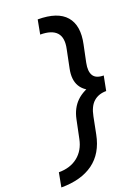

<svg xmlns="http://www.w3.org/2000/svg" viewBox="-215 -784 786 1079"><g transform="rotate(-20 178.0 -244.5)"><path d="M-43 222 -27 137Q42 137 87 101Q132 65 145 1L168 -110Q181 -172 220 -210Q259 -248 329 -266L324 -227Q263 -246 239.5 -286.5Q216 -327 229 -390L251 -498Q265 -563 236.5 -594.5Q208 -626 139 -626L155 -711Q274 -711 323 -654Q372 -597 349 -490L328 -389Q318 -340 334 -314Q350 -288 396 -288L379 -201Q333 -201 303.5 -175Q274 -149 263 -92L243 9Q222 116 149 169Q76 222 -43 222Z"/></g></svg>

Font: Ysabeau
Style: Bold Italic
Weight: 700
Italic angle: -12°
Designer: Christian Thalmann (Catharsis Fonts)
Version: Version 2.002